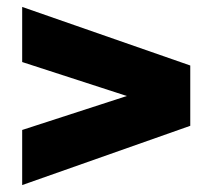

<svg xmlns="http://www.w3.org/2000/svg" viewBox="-20 -628 604 554"><path d="M529 -265 44 -94V-253L346 -351L44 -449V-608L529 -439Z"/></svg>

Font: Open Sauce One Black
Style: Regular
Weight: 900
Designer: Alfredo Marco Pradil
Foundry: Creative Sauce Fz LLC
Version: Version 1.477